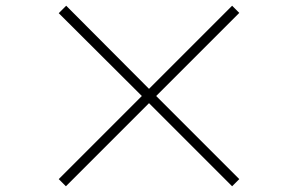

<svg xmlns="http://www.w3.org/2000/svg" viewBox="-20 -707 1040 670"><path d="M790 -57 815 -82 525 -372 815 -662 790 -687 500 -397 211 -687 185 -661 475 -372 185 -82 210 -57 500 -347Z"/></svg>

Font: Harano Aji Gothic TW ExtraLight
Style: Regular
Weight: 250
Foundry: Masamichi Hosoda
Version: HaranoAjiGothicTW-ExtraLight version 20230610;ttx 4.39.4